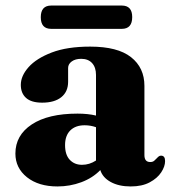

<svg xmlns="http://www.w3.org/2000/svg" viewBox="-20 -659 622 692"><path d="M35.5 -105.5Q35.5 -171.5 94.5 -210.5Q153.5 -249.5 259.5 -249.5Q297 -249.5 326 -242.5V-389Q326 -416 312 -431.5Q298 -447 272.5 -447Q251.5 -447 238.5 -437.5Q225.5 -428 225.5 -414V-364.5Q225.5 -328.5 201 -308.8Q176.5 -289 132 -289Q93 -289 74 -306Q55 -323 55 -353Q55 -385.5 83 -417Q111 -448.5 166.5 -469.8Q222 -491 305 -491Q404 -491 452.2 -453Q500.5 -415 500.5 -349.5V-100Q500.5 -75 521.5 -75Q531 -75 536.2 -80Q541.5 -85 546 -89.5Q549 -93 552.5 -95.5Q556 -98 560.5 -98Q575 -98 575 -78.5Q575 -59 561 -37.8Q547 -16.5 519.5 -1.8Q492 13 451 13Q408.5 13 379.2 -3Q350 -19 341.5 -46Q314 -17.5 273 -2.2Q232 13 187 13Q119 13 77.2 -20.2Q35.5 -53.5 35.5 -105.5ZM214.5 -136Q214.5 -101 231.5 -83Q248.5 -65 275.5 -65Q302.5 -65 326 -80.5V-200.5Q306.5 -207.5 285 -207.5Q252 -207.5 233.2 -188.8Q214.5 -170 214.5 -136ZM127 -597Q127 -639 164.5 -639H419Q456.5 -639 456.5 -597.5Q456.5 -555 419 -555H164.5Q127 -555 127 -597Z"/></svg>

Font: Fraunces 9pt
Style: Bold
Weight: 700
Version: Version 1.000;[b76b70a41]